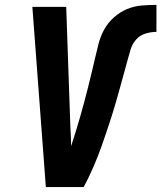

<svg xmlns="http://www.w3.org/2000/svg" viewBox="-20 -763 658 783"><path d="M167 0 112 -735H250L267 -245Q268 -226 269 -206.5Q270 -187 270 -167Q280 -197 289 -226.5Q298 -256 306.5 -285.5Q315 -315 323 -345Q331 -375 338.5 -404.5Q346 -434 353 -463.5Q360 -493 367 -523Q374 -553 381.5 -583Q389 -613 404 -641Q419 -669 444 -691.5Q469 -714 498 -726Q527 -738 557.5 -740.5Q588 -743 618 -743V-633Q596 -633 573 -626Q550 -619 534.5 -601Q519 -583 512.5 -561Q506 -539 500 -517Q494 -495 488 -473Q482 -451 476 -429.5Q470 -408 464 -386Q458 -364 451.5 -342.5Q445 -321 438.5 -299Q432 -277 424.5 -255.5Q417 -234 410 -212.5Q403 -191 395 -169Q387 -147 379 -126Q371 -105 361.5 -83.5Q352 -62 342 -41Q332 -20 321 0Z"/></svg>

Font: Iosevka Extrabold Extended
Style: Italic
Weight: 800
Width: 7
Italic angle: -9°
Monospace: yes
Designer: Belleve Invis
Foundry: Belleve Invis
Version: Version 32.5.0; ttfautohint (v1.8.4)